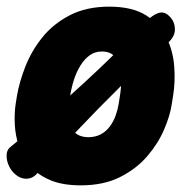

<svg xmlns="http://www.w3.org/2000/svg" viewBox="-25 -539 559 578"><path d="M16 -19Q6 -29 0 -44Q-6 -59 -5 -74Q-4 -89 7 -97Q84 -160 157.5 -225.5Q231 -291 297 -354.5Q363 -418 416 -475Q433 -493 451 -499.5Q469 -506 484 -491L487 -488Q502 -472 501.5 -449Q501 -426 474 -404Q401 -341 336.5 -277.5Q272 -214 211 -149.5Q150 -85 87 -17Q73 -1 54 -1Q35 -1 19 -16ZM492 -225Q487 -191 469 -149Q451 -107 418.5 -69Q386 -31 336.5 -6Q287 19 218 19Q163 19 125.5 3Q88 -13 65 -40.5Q42 -68 31.5 -100Q21 -132 19.5 -165Q18 -198 22 -225L26 -250Q33 -292 51.5 -339Q70 -386 102.5 -426.5Q135 -467 185 -493Q235 -519 304 -519Q373 -519 414.5 -493Q456 -467 476 -426.5Q496 -386 499.5 -339Q503 -292 496 -250ZM336 -250Q340 -275 340 -298.5Q340 -322 334.5 -341.5Q329 -361 316.5 -372.5Q304 -384 282 -384Q261 -384 245 -372.5Q229 -361 217 -341.5Q205 -322 197.5 -298.5Q190 -275 186 -250L182 -225Q179 -207 180 -189.5Q181 -172 187.5 -157.5Q194 -143 207.5 -134.5Q221 -126 241 -126Q262 -126 278 -134.5Q294 -143 305 -157.5Q316 -172 322.5 -189.5Q329 -207 332 -225Z"/></svg>

Font: Winky Sans
Style: Bold Italic
Weight: 700
Italic angle: -8.97852°
Designer: Simon Atzbach
Foundry: typofactur
Version: Version 1.205